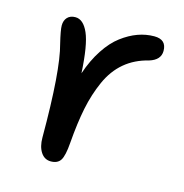

<svg xmlns="http://www.w3.org/2000/svg" viewBox="-83 -564 640 668"><g transform="rotate(15 237.0 -230.0)"><path d="M157.2 26.9Q134.3 26.9 121.1 6.8Q107.9 -13.2 107.9 -45.9Q107.9 -287.1 83 -377Q71.8 -423.3 71.8 -439.9Q71.8 -458 82 -469Q92.3 -480 110.8 -480Q139.6 -480 157.7 -438.7Q175.8 -397.5 181.2 -296.9Q198.2 -347.2 223.1 -385Q248 -422.9 276.6 -444.3Q305.2 -465.8 334.2 -476.3Q363.3 -486.8 393.1 -486.8Q437 -486.8 437 -445.8Q437 -413.1 397 -400.9Q347.2 -388.7 311.8 -358.9Q276.4 -329.1 255.1 -281.5Q233.9 -233.9 222.9 -180.2Q211.9 -126.5 206.1 -53.2Q202.6 -5.9 192.1 10.5Q181.6 26.9 157.2 26.9Z"/></g></svg>

Font: Shantell Sans Bouncy
Style: Regular
Weight: 400
Designer: Stephen Nixon, Anya Danilova, Shantell Martin
Foundry: Arrow Type
Version: Version 1.006;[9816181b4]